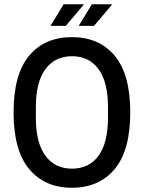

<svg xmlns="http://www.w3.org/2000/svg" viewBox="-20 -873 678 905"><path d="M319 12Q191 12 117.5 -76Q44 -164 44 -343Q44 -523 117.5 -610.5Q191 -698 319 -698Q447 -698 520.5 -610.5Q594 -523 594 -343Q594 -164 520.5 -76Q447 12 319 12ZM319 -78Q400 -78 444.5 -139Q489 -200 489 -318V-368Q489 -486 444.5 -547Q400 -608 319 -608Q239 -608 194 -547Q149 -486 149 -368V-318Q149 -200 194 -139Q239 -78 319 -78ZM351 -751 413 -853H506L507 -850L423 -751ZM218 -751 280 -853H373L374 -850L290 -751Z"/></svg>

Font: Archivo Narrow Medium
Style: Regular
Weight: 500
Designer: Hector Gatti
Foundry: Omnibus-Type
Version: Version 3.002